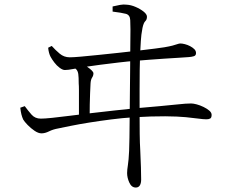

<svg xmlns="http://www.w3.org/2000/svg" viewBox="-20 -786 1040 861"><path d="M589 55Q570 55 560 33Q550 11 550 -10Q550 -24 553.5 -45.5Q557 -67 559 -109Q560 -127 560.5 -167.5Q561 -208 561.5 -260.5Q562 -313 562.5 -367Q563 -421 563.5 -466Q564 -511 564 -535Q564 -565 564.5 -596Q565 -627 565 -654Q565 -681 564 -696Q563 -719 544.5 -724Q526 -729 485 -734V-757Q502 -761 518 -764Q534 -767 548 -765Q567 -764 588 -755Q609 -746 624 -734Q639 -722 639 -711Q639 -698 631.5 -691Q624 -684 619 -661Q613 -630 611.5 -602Q610 -574 608 -538Q607 -512 606.5 -471Q606 -430 606 -381Q606 -332 606 -281.5Q606 -231 606.5 -186.5Q607 -142 609 -111Q611 -74 612 -36Q613 2 613 19Q613 36 607 45.5Q601 55 589 55ZM334 -254Q334 -268 334 -290.5Q334 -313 334 -337Q334 -361 334 -381.5Q334 -402 333 -411Q333 -440 331 -454Q329 -468 321.5 -475.5Q314 -483 297 -490L300 -504Q315 -503 326 -502Q337 -501 351 -496Q361 -493 371.5 -486Q382 -479 390.5 -471Q399 -463 399 -457Q399 -447 393 -438Q387 -429 386 -411Q385 -390 384 -367Q383 -344 382.5 -316.5Q382 -289 382 -254ZM166 -188Q152 -188 135 -199.5Q118 -211 104 -225.5Q90 -240 84 -250Q79 -261 76 -273Q73 -285 71 -303L91 -310Q105 -291 121 -272.5Q137 -254 163 -254Q179 -254 213.5 -257.5Q248 -261 294.5 -267Q341 -273 392 -279Q443 -285 493 -290.5Q543 -296 583 -300Q652 -306 696.5 -310Q741 -314 768 -317Q795 -320 810.5 -321Q826 -322 837 -322Q847 -322 862 -318Q877 -314 892.5 -306.5Q908 -299 918.5 -290Q929 -281 929 -271Q929 -258 922.5 -254.5Q916 -251 906 -251Q892 -251 870.5 -254Q849 -257 813.5 -260.5Q778 -264 721 -264.5Q664 -265 577 -260Q530 -257 479 -250.5Q428 -244 381 -236.5Q334 -229 297 -221.5Q260 -214 241 -210Q218 -206 200 -197Q182 -188 166 -188ZM271 -472Q261 -472 247.5 -482Q234 -492 223.5 -506Q213 -520 207 -531Q203 -538 200 -549Q197 -560 196 -572L212 -580Q228 -562 247.5 -545.5Q267 -529 293 -529Q309 -529 342.5 -532Q376 -535 420 -539.5Q464 -544 510.5 -549Q557 -554 600 -559Q643 -564 674 -568Q705 -572 717 -574Q740 -578 753.5 -581.5Q767 -585 775 -588Q783 -591 789 -591Q797 -591 809 -588Q821 -585 832.5 -579Q844 -573 851.5 -565.5Q859 -558 859 -548Q859 -537 849.5 -534Q840 -531 827 -530Q811 -529 782 -527Q753 -525 718 -523Q683 -521 648 -518Q613 -515 586 -513Q557 -511 514.5 -506Q472 -501 429 -495.5Q386 -490 354 -485Q336 -482 310.5 -477Q285 -472 271 -472Z"/></svg>

Font: Noto Serif JP ExtraLight Light
Style: Regular
Weight: 300
Version: Version 2.003-H1;hotconv 1.1.1;makeotfexe 2.6.0